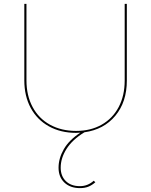

<svg xmlns="http://www.w3.org/2000/svg" viewBox="-20 -678 777 987"><path d="M632 -658V-264Q632 -154 573 -83Q514 -12 414 2Q352 40 322 87.5Q292 135 292 184Q292 227 318.5 253Q345 279 391 279Q431 279 462 251L470 259Q453 274 434.5 281.5Q416 289 391 289Q341 289 311 260.5Q281 232 281 184Q281 136 308 89Q335 42 393 4Q386 5 371 5Q292 5 231.5 -28.5Q171 -62 138 -123Q105 -184 105 -265V-658H116V-265Q116 -187 147.5 -128Q179 -69 237 -37Q295 -5 371 -5Q446 -5 502.5 -37Q559 -69 590 -127.5Q621 -186 621 -264V-658Z"/></svg>

Font: Ysabeau Infant Hairline
Style: Regular
Weight: 100
Designer: Christian Thalmann (Catharsis Fonts)
Version: Version 0.003